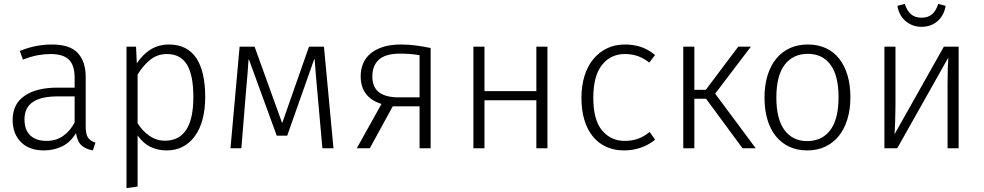

<svg xmlns="http://www.w3.org/2000/svg" viewBox="-20 -763 5063 988"><path d="M371 -78Q343 -31 300 -10Q257 11 206 11Q130 11 87.5 -32Q45 -75 45 -146Q45 -228 106.5 -270Q168 -312 274 -312H364V-364Q364 -426 335 -455.5Q306 -485 239 -485Q210 -485 175.5 -479Q141 -473 98 -456L82 -501Q130 -520 170 -527Q210 -534 247 -534Q340 -534 380.5 -490Q421 -446 421 -367V-114Q421 -71 433.5 -54Q446 -37 471 -29L458 11Q423 5 401 -13.5Q379 -32 371 -77ZM364 -267H277Q192 -267 149 -238Q106 -209 106 -149Q106 -95 135.5 -66.5Q165 -38 220 -38Q269 -38 305.5 -64Q342 -90 364 -133Z M684 -437Q716 -485 757 -509.5Q798 -534 850 -534Q898 -534 933.5 -515.5Q969 -497 991.5 -462Q1014 -427 1025 -377Q1036 -327 1036 -264Q1036 -202 1023 -151.5Q1010 -101 984.5 -65Q959 -29 922.5 -9Q886 11 838 11Q792 11 754.5 -7Q717 -25 688 -66V197L631 205V-523H680ZM688 -129Q712 -90 748.5 -64.5Q785 -39 829 -39Q975 -39 975 -264Q975 -376 942 -430.5Q909 -485 839 -485Q789 -485 751.5 -454Q714 -423 688 -379Z M1639 0 1617 -246Q1610 -318 1606 -369Q1602 -420 1599 -459H1597L1458 -65H1404L1261 -457H1259Q1257 -422 1253.5 -380.5Q1250 -339 1247 -307L1222 0H1166L1213 -523H1290L1431 -132H1433L1570 -523H1647L1696 0Z M1943 -228Q1889 -245 1862.5 -281Q1836 -317 1836 -370Q1836 -406 1848.5 -436Q1861 -466 1886.5 -487.5Q1912 -509 1951 -521.5Q1990 -534 2043 -534Q2084 -534 2120.5 -529Q2157 -524 2196 -516V0H2139V-216H2001L1883 0H1816ZM2139 -479Q2108 -484 2086 -485.5Q2064 -487 2038 -487Q1999 -487 1971.5 -478.5Q1944 -470 1927.5 -454Q1911 -438 1903.5 -416.5Q1896 -395 1896 -370Q1896 -314 1930.5 -288Q1965 -262 2031 -262H2139Z M2740 0V-247H2473V0H2416V-523H2473V-294H2740V-523H2797V0Z M3321 -441Q3292 -464 3261.5 -474.5Q3231 -485 3195 -485Q3123 -485 3078 -429Q3033 -373 3033 -259Q3033 -146 3078 -92Q3123 -38 3195 -38Q3231 -38 3261.5 -48.5Q3292 -59 3323 -84L3351 -44Q3318 -17 3277 -3Q3236 11 3191 11Q3140 11 3099.5 -7.5Q3059 -26 3030.5 -61Q3002 -96 2987 -146Q2972 -196 2972 -259Q2972 -321 2987.5 -371.5Q3003 -422 3032.5 -458Q3062 -494 3103 -514Q3144 -534 3195 -534Q3240 -534 3278 -521.5Q3316 -509 3351 -480Z M3844 -523 3660 -281 3869 0H3801L3613 -255H3553V0H3496V-523H3553V-301H3612L3779 -523Z M3914 -261Q3914 -324 3929.5 -374.5Q3945 -425 3974 -460.5Q4003 -496 4044 -515Q4085 -534 4137 -534Q4188 -534 4229 -515.5Q4270 -497 4298 -461.5Q4326 -426 4341 -376Q4356 -326 4356 -263Q4356 -200 4340.5 -149.5Q4325 -99 4296.5 -63.5Q4268 -28 4227 -8.5Q4186 11 4134 11Q4082 11 4041.5 -8Q4001 -27 3972.5 -62Q3944 -97 3929 -147.5Q3914 -198 3914 -261ZM4137 -486Q4061 -486 4018 -430Q3975 -374 3975 -261Q3975 -150 4017 -93.5Q4059 -37 4134 -37Q4210 -37 4252.5 -93.5Q4295 -150 4295 -263Q4295 -374 4253.5 -430Q4212 -486 4137 -486Z M4913 -523V0H4856V-326Q4856 -376 4857 -408.5Q4858 -441 4860 -467L4597 0H4531V-523H4588V-231Q4588 -214 4587.5 -192Q4587 -170 4586.5 -147.5Q4586 -125 4585 -105Q4584 -85 4583 -72L4837 -523ZM4722 -625Q4695 -625 4673.5 -634Q4652 -643 4636 -658Q4620 -673 4610.5 -692.5Q4601 -712 4598 -733L4636 -743Q4647 -708 4667.5 -690Q4688 -672 4722 -672Q4756 -672 4776.5 -690Q4797 -708 4808 -743L4846 -733Q4843 -712 4833.5 -692.5Q4824 -673 4808.5 -658Q4793 -643 4771.5 -634Q4750 -625 4722 -625Z"/></svg>

Font: Jldddboxgfspflltxgxzjzlszac
Style: Regular
Weight: 300
Designer: Carrois Corporate & Edenspiekermann
Foundry: Carrois Corporate GbR & Edenspiekermann AG
Version: Version 2.001